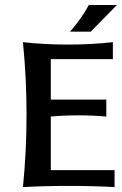

<svg xmlns="http://www.w3.org/2000/svg" viewBox="-20 -764 498 784"><path d="M447.8 -69.3V0Q359.4 -4.9 261.2 -4.9Q163.1 -4.9 73.7 0Q88.4 -147.5 88.4 -295.7Q88.4 -443.8 73.7 -591.8Q161.1 -582 257.3 -582Q353.5 -582 440.9 -591.8V-522.5H187.5V-357.4H414.1V-288.1Q360.4 -293 300.8 -293Q241.2 -293 187.5 -288.1V-69.3ZM342.8 -743.7H457.5L350.6 -634.8H266.1Q312.5 -687.5 342.8 -743.7Z"/></svg>

Font: Rachana
Style: Bold
Weight: 700
Designer: Hussain KH
Foundry: Hussain KH, Rajeesh K Nambiar, Santhosh Thottingal, Swathanthra Malayalam Computing (http://smc.org.in)
Version: Version 7.0.0+20221109